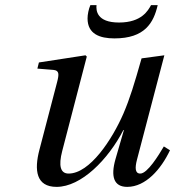

<svg xmlns="http://www.w3.org/2000/svg" viewBox="-20 -718 684 750"><path d="M322 -646C322 -585 370 -568 427 -568C546 -568 580 -629 596 -698H570C559 -678 534 -630 445 -630C357 -630 355 -678 357 -698H333C326 -682 322 -661 322 -646ZM126 -450 188 -445C212 -443 211 -428 203 -397L134 -133C113 -53 121 12 201 12C297 12 402 -94 462 -210H464L431 -96C412 -29 424 12 477 12C549 12 609 -57 644 -131L620 -146C600 -112 556 -40 528 -40C507 -40 507 -63 515 -94L622 -502L533 -490C504 -388 488 -335 462 -274C418 -173 331 -40 248 -40C216 -40 208 -70 223 -128L319 -497L314 -502L132 -474Z"/></svg>

Font: Heuristica
Style: Italic
Weight: 400
Italic angle: -13°
Version: Version 1.0.1